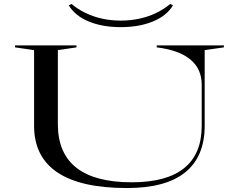

<svg xmlns="http://www.w3.org/2000/svg" viewBox="-20 -937 1192 969"><path d="M621 12Q387 12 269.5 -67Q152 -146 152 -302V-684L56 -698V-708H366V-698L272 -684V-310Q272 -164 365.5 -90.5Q459 -17 645 -17Q821 -17 909.5 -88.5Q998 -160 998 -302V-509Q998 -549 984 -580.5Q970 -612 941.5 -636Q913 -660 870.5 -675.5Q828 -691 771 -698V-708H1110V-698L1013 -684V-302Q1013 -147 915 -67.5Q817 12 621 12ZM589 -800Q497 -800 428 -828.5Q359 -857 327 -910L341 -917Q372 -891 411 -872Q450 -853 495 -843Q540 -833 589 -833Q639 -833 684.5 -843Q730 -853 769 -872Q808 -891 839 -917L853 -910Q821 -857 751.5 -828.5Q682 -800 589 -800Z"/></svg>

Font: Kalnia Expanded Light
Style: Regular
Weight: 300
Width: 7
Designer: Frida Medrano
Foundry: Frida Medrano
Version: Version 1.105